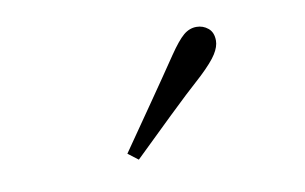

<svg xmlns="http://www.w3.org/2000/svg" viewBox="-37 -862 505 318"><g transform="rotate(-10 215.0 -703.0)"><path d="M158 -616Q185 -655 211 -692.5Q237 -730 260 -764Q275 -786 285 -794.5Q295 -803 307 -803Q318 -803 326.5 -796Q335 -789 335 -775Q335 -765 327.5 -753Q320 -741 300 -722Q271 -696 239.5 -665.5Q208 -635 175 -603Z"/></g></svg>

Font: Noto Serif KR ExtraLight
Style: Regular
Weight: 200
Designer: Ryoko NISHIZUKA 西塚涼子 (kana & ideographs); Frank Grießhammer (Latin, Greek & Cyrillic); Wenlong ZHANG 张文龙 (bopomofo); San
Foundry: Adobe
Version: Version 2.002-H1;hotconv 1.1.0;makeotfexe 2.6.0